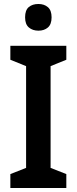

<svg xmlns="http://www.w3.org/2000/svg" viewBox="-20 -944 385 964"><path d="M313 0H32V-70L111 -101V-612L32 -644V-714H313V-644L234 -612V-101L313 -70ZM173 -924Q202 -924 220.5 -908Q239 -892 239 -857Q239 -822 220.5 -806Q202 -790 173 -790Q144 -790 125 -806Q106 -822 106 -857Q106 -893 124.5 -908.5Q143 -924 173 -924Z"/></svg>

Font: Noto Sans Telugu SemiCondensed SemiBold
Style: Regular
Weight: 600
Width: 4
Designer: Jelle Bosma - Monotype Design Team
Foundry: Monotype Imaging Inc.
Version: Version 2.005; ttfautohint (v1.8.4.7-5d5b)